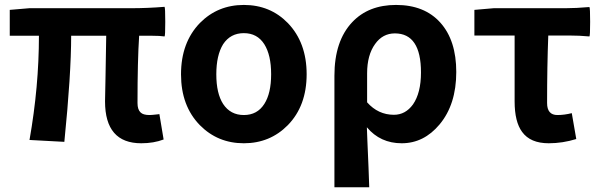

<svg xmlns="http://www.w3.org/2000/svg" viewBox="-20 -581 2495 797"><path d="M566.4 13.7Q416 13.7 416 -160.2Q416 -177.7 418 -261.7Q419.9 -379.9 420.9 -432.6H275.4Q275.4 -273.4 247.1 7.8L102.5 0Q141.6 -221.7 141.6 -432.6H20.5V-540L101.6 -546.9H381.8H522.5Q592.8 -546.9 663.1 -552.7Q666 -548.8 666 -490.2Q666 -431.6 663.1 -429.7Q644.5 -432.6 610.4 -432.6H557.6Q550.8 -329.1 550.8 -153.3Q550.8 -126 563.5 -114.3Q574.2 -103.5 600.6 -103.5Q609.4 -103.5 634.8 -106.4Q639.6 -107.4 641.6 -107.4L659.2 -2Q618.2 13.7 566.4 13.7Z M992.2 13.7Q883.8 13.7 809.6 -61.5Q731.4 -141.6 731.4 -272.5Q731.4 -404.3 809.6 -485.4Q883.8 -560.5 992.2 -560.5Q1101.6 -560.5 1174.8 -485.4Q1252.9 -404.3 1252.9 -272.9Q1252.9 -141.6 1174.8 -61.5Q1100.6 13.7 992.2 13.7ZM992.2 -103.5Q1047.9 -103.5 1077.1 -149.4Q1105.5 -193.4 1105.5 -272.9Q1105.5 -352.5 1077.1 -397.5Q1047.9 -443.4 992.2 -443.4Q936.5 -443.4 906.2 -397.5Q877.9 -351.6 877.9 -272.5Q877.9 -193.4 906.2 -149.4Q936.5 -103.5 992.2 -103.5Z M1368.2 196.3V-35.2V-266.6Q1368.2 -411.1 1442.4 -489.3Q1509.8 -560.5 1624 -560.5Q1742.2 -560.5 1808.1 -486.8Q1874 -413.1 1874 -282.2Q1874 -147.5 1804.7 -64.5Q1739.3 13.7 1647.5 13.7Q1558.6 13.7 1502.9 -52.7Q1503.9 -34.2 1504.9 1Q1510.7 128.9 1512.7 196.3ZM1615.2 -104.5Q1663.1 -104.5 1694.3 -147.5Q1727.5 -195.3 1727.5 -280.3Q1727.5 -442.4 1619.1 -442.4Q1568.4 -442.4 1537.1 -398.4Q1503.9 -352.5 1503.9 -276.4V-156.2Q1549.8 -104.5 1615.2 -104.5Z M2257.8 13.7Q2181.6 13.7 2147.5 -33.2Q2116.2 -75.2 2116.2 -160.2V-433.6H1949.2V-540L2029.3 -546.9H2227.5H2327.1Q2371.1 -546.9 2426.8 -551.8Q2429.7 -547.9 2429.7 -490.2Q2429.7 -432.6 2426.8 -429.7Q2385.7 -433.6 2341.8 -433.6H2255.9Q2251 -305.7 2251 -153.3Q2251 -103.5 2293.9 -103.5Q2322.3 -103.5 2353.5 -111.3L2372.1 -3.9Q2315.4 13.7 2257.8 13.7Z"/></svg>

Font: Bpmf GenSeki Gothic B
Style: B
Weight: 700
Foundry: But Ko
Version: Version 1.320